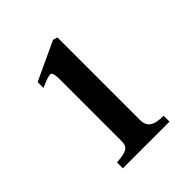

<svg xmlns="http://www.w3.org/2000/svg" viewBox="-128 -751 556 556"><g transform="rotate(-45 150.0 -473.0)"><path d="M248 -270H57V-294Q89 -296 99.5 -303Q110 -310 110 -327V-581Q110 -611 101 -611Q89 -611 59 -597V-621L177 -676L191 -672V-333Q191 -313 204 -303.5Q217 -294 248 -294Z"/></g></svg>

Font: STIX MathJax Latin
Style: Regular
Weight: 400
Designer: MicroPress Inc., with final additions and corrections provided by Coen Hoffman, Elsevier (retired)
Version: Version 1.1.1